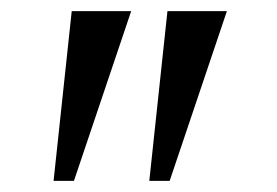

<svg xmlns="http://www.w3.org/2000/svg" viewBox="-20 -842 496 344"><path d="M215 -822 112.5 -518H76L108.5 -822ZM386.5 -822 284 -518H247.5L280 -822Z"/></svg>

Font: Merriweather 48pt Light
Style: Regular
Weight: 300
Version: Version 2.100